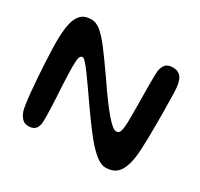

<svg xmlns="http://www.w3.org/2000/svg" viewBox="-131 -751 982 942"><g transform="rotate(30 359.5 -280.5)"><path d="M128.5 24Q107.8 24 94.6 11.3Q81.3 -1.4 72.6 -24.3Q68.1 -36.6 64.1 -64.3Q60.1 -92.1 56.6 -128.9Q53.2 -165.8 50.3 -206.2Q47.5 -246.5 45.4 -285Q43.4 -323.6 42.3 -354.2Q41.2 -384.9 41.2 -401.6Q41.2 -459.9 49.1 -500.8Q56.9 -541.6 77.5 -563.2Q98.1 -584.8 136.9 -584.8Q163.8 -584.8 190.4 -563Q217.1 -541.3 252.5 -494.4Q287.9 -447.6 340.6 -371.9Q410.4 -268.8 453.1 -219Q495.7 -169.3 513.8 -169.3Q522.8 -169.3 528.6 -173.8Q534.5 -178.4 537.8 -192.3Q541.1 -206.2 542.2 -233.9Q542.8 -246.2 542.8 -270.5Q542.9 -294.9 542.6 -325.8Q542.4 -356.7 542 -389.1Q541.6 -421.4 541.6 -450.5Q541.5 -479.5 541.8 -500.1Q542.2 -520.6 543.1 -527.3Q549.1 -557.6 562.5 -569Q575.8 -580.5 600.1 -580.5Q617.9 -580.5 630.2 -574.3Q642.4 -568.2 650.2 -555.7Q658 -543.2 661.8 -524.1Q665.6 -504.9 666.2 -479.1Q666.9 -464 667.3 -435.5Q667.8 -407.1 668.3 -370.8Q668.8 -334.6 668.6 -295.6Q668.4 -256.6 667.8 -219.7Q667.2 -182.9 665.5 -152.9Q663.8 -122.9 660.8 -105.1Q654.8 -66.6 642.7 -40.8Q630.7 -14.9 610.3 -2.1Q590 10.7 558.5 10.7Q529.9 10.7 495.9 -18.2Q461.9 -47.2 422.7 -97.8Q383.5 -148.3 338.8 -212.6Q310.2 -253.5 285.9 -288.3Q261.6 -323.1 242.8 -348.8Q223.9 -374.4 210.8 -388.7Q197.8 -402.9 191.7 -402.9Q180 -402.9 175.4 -389.7Q170.9 -376.5 170.9 -336.4Q170.9 -313.6 171.9 -285.9Q173 -258.2 174.6 -228.5Q176.2 -198.8 178 -169Q179.8 -139.2 180.8 -111.6Q181.8 -84 182.1 -60.6Q182.4 -37.1 181.1 -20Q175.3 5.7 162.3 14.8Q149.4 24 128.5 24Z"/></g></svg>

Font: Gluten Thin
Style: Regular
Weight: 100
Designer: Tyler Finck
Foundry: Etcetera Type Company
Version: Version 1.300